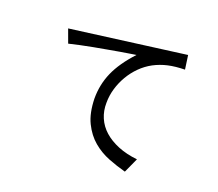

<svg xmlns="http://www.w3.org/2000/svg" viewBox="-124 -860 1248 1100"><g transform="rotate(20 500.0 -310.0)"><path d="M846 -686 858 -601Q800 -600 756 -590Q712 -580 672 -559Q633 -538 601.5 -506.5Q570 -475 547.5 -436.5Q525 -398 512.5 -355.5Q500 -313 500 -269Q499 -220 517 -178Q535 -136 570.5 -104.5Q606 -73 657.5 -52Q709 -31 775 -24L734 66Q681 52 627.5 31Q574 10 530 -27Q486 -64 457.5 -122Q429 -180 427 -269Q427 -354 460 -429Q493 -504 568 -585Q558 -583 533 -579.5Q508 -576 474.5 -570Q441 -564 401 -557Q361 -550 321 -542.5Q281 -535 243.5 -527Q206 -519 178 -512L148 -594Z"/></g></svg>

Font: D2Coding
Style: Regular
Weight: 400
Monospace: yes
Designer: Yong-Rak Park; Jeong-Hwan Yoon; Sang-Min Lee;
Foundry: NHN Corporation
Version: Version 1.3.2; Build 20180524